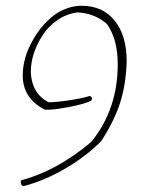

<svg xmlns="http://www.w3.org/2000/svg" viewBox="-20 -531 500 667"><path d="M60 116 53 109 52 96Q179 62 297 -38Q389 -151 389 -308Q389 -394 352 -447Q310 -485 248 -488Q185 -479 139 -424Q87 -354 87 -280Q90 -207 148 -176Q168 -175 216.5 -182Q265 -189 293 -198L300 -191L297 -181Q272 -169 215.5 -158.5Q159 -148 136 -150Q59 -189 59 -269Q59 -330 94 -391.5Q129 -453 179 -486Q221 -511 264 -511Q337 -511 379 -458.5Q421 -406 420 -314Q417 -233 396 -170Q375 -107 331 -40Q276 15 202.5 57Q129 99 60 116Z"/></svg>

Font: Albura ExtraLight
Style: Italic
Weight: 156
Italic angle: -7°
Designer: Mercedes Jáuregui
Foundry: Omnibus-Type Team
Version: Version 1.000